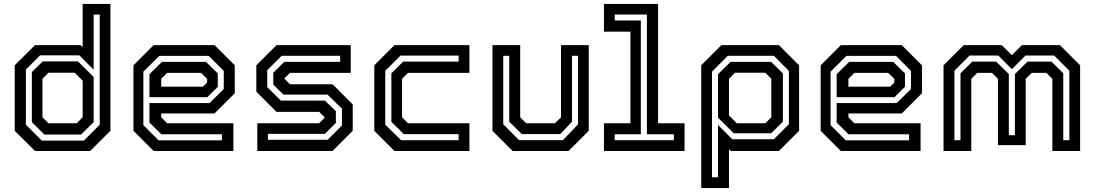

<svg xmlns="http://www.w3.org/2000/svg" viewBox="-20 -770 5582 979"><path d="M439.5 0H158.5L55 -103V-437L158.5 -540H391.5L401.5 -530.5V-750H543V-103ZM393.5 -84H206.5L142.5 -147V-402.5L198 -457H377L457.5 -377.5V-147ZM371 -141.5 401.5 -172V-358.5L361.5 -399H227L196.5 -368V-172L227 -141.5ZM407.5 -53 488.5 -134V-696H457.5V-414.5L384.5 -488H184.5L112 -415.5V-134L193 -53Z M1074 -540 1177 -437V-294.5L1074 -191.5H802V-172L832.5 -141.5H1170V0H763.5L660.5 -103V-437L763.5 -540ZM1030.5 -454.5 1090.5 -395.5V-327.5L1037 -274.5H742V-391.5L805.5 -454.5ZM1044.5 -485H792L711 -404.5V-132L788.5 -54.5H1111.5V-85.5H802.5L742 -145V-244.5H1048.5L1121 -316V-408.5ZM1005 -398.5H832.5L802 -368V-328H1015L1036 -349V-368Z M1292 0V-141.5H1607L1637.5 -172V-169.5L1608 -199.5H1390L1287 -302.5V-437L1390 -540H1768.5V-398.5H1458.5L1428 -368V-371L1458.5 -340.5H1675.5L1778.5 -237.5V-103L1675.5 0ZM1346 -57H1650L1723.5 -130V-216L1650 -287.5H1425.5L1373.5 -338.5V-399L1429.5 -454.5H1714.5V-485.5H1416L1342.5 -412V-326L1412 -257H1636.5L1692.5 -203.5V-143L1636.5 -87.5H1346Z M1991.5 0 1888.5 -103V-437L1991.5 -540H2373.5V-398.5H2060.5L2030 -368V-172L2060.5 -141.5H2373.5V0ZM2025.5 -55H2318.5V-86H2039L1975.5 -149V-396L2036 -456H2318.5V-486.5H2022L1944.5 -409V-134Z M2594 0 2491 -103V-540H2632.5V-172L2663 -141.5H2810L2840.5 -172V-540H2982V-103L2879 0ZM2626.5 -55.5H2850.5L2927.5 -136.5V-485.5H2896.5V-149.5L2837 -86.5H2640.5L2576.5 -149.5V-485.5H2546V-136.5Z M3059.5 0V-141.5H3194.5V-608.5H3059.5V-750H3335.5V-141.5H3470.5V0ZM3114.5 -55H3416V-85.5H3278.5V-696H3114.5V-665.5H3247.5V-85.5H3114.5Z M3555.5 189V-437L3658.5 -540H3951.5L4054.5 -437V-103L3951.5 0H3706.5L3697 -10V189ZM3610.5 134H3641V-133L3714 -60H3926L4002.5 -136.5V-408.5L3926 -485.5H3691L3610.5 -404.5ZM3737 -141.5H3882.5L3913 -172V-368L3882.5 -399H3727.5L3697 -368V-181.5ZM3721.5 -90.5 3641 -170V-391.5L3705 -454.5H3912L3972 -395.5V-149.5L3912 -90.5Z M4578 -540 4681 -437V-294.5L4578 -191.5H4306V-172L4336.5 -141.5H4674V0H4267.5L4164.5 -103V-437L4267.5 -540ZM4534.5 -454.5 4594.5 -395.5V-327.5L4541 -274.5H4246V-391.5L4309.5 -454.5ZM4548.5 -485H4296L4215 -404.5V-132L4292.5 -54.5H4615.5V-85.5H4306.5L4246 -145V-244.5H4552.5L4625 -316V-408.5ZM4509 -398.5H4336.5L4306 -368V-328H4519L4540 -349V-368Z M4791 0V-437L4894 -540H5087.5L5139.5 -489L5191 -540H5384.5L5487.5 -437V0H5346V-368L5315.5 -398.5H5240.5L5210 -368V-30H5068.5V-368L5038 -398.5H4963L4932.5 -368V0ZM4846.5 -55H4877.5V-396.5L4938 -456H5059.5L5124 -392.5V-80.5H5155V-392.5L5219.5 -456H5341L5401.5 -396.5V-55H5432.5V-409.5L5355 -487H5209L5139.5 -417.5L5070 -487H4924L4846.5 -409.5Z"/></svg>

Font: Tourney Thin SemiBold
Style: Regular
Weight: 600
Version: Version 1.015